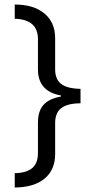

<svg xmlns="http://www.w3.org/2000/svg" viewBox="-20 -736 423 853"><path d="M148.6 -427.7V-562.2Q148.6 -649.6 45.5 -652.7V-715.9Q129.4 -715.9 177.2 -676.2Q225 -636.5 225 -566.7V-427.7Q225 -383.7 251.8 -363Q278.6 -342.3 337.7 -341.3V-277Q281.1 -277 253 -256.3Q225 -235.6 225 -189.1V-51.6Q225 18.2 178.5 57.1Q132 96.1 45.5 97.1V33.4Q97.1 32.4 122.9 10.9Q148.6 -10.6 148.6 -56.1V-191.1Q148.6 -242.7 173.4 -270.2Q198.2 -297.8 250.3 -306.9V-311.9Q148.6 -330.1 148.6 -427.7Z"/></svg>

Font: KhulaRegular
Style: Regular
Weight: 400
Designer: Erin McLaughlin, Steve Matteson
Version: Version 1.001;PS 1.0;hotconv 1.0.72;makeotf.lib2.5.5900; ttf